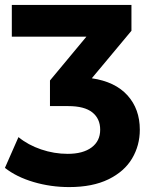

<svg xmlns="http://www.w3.org/2000/svg" viewBox="-38 -558 612 780"><path d="M530 -31Q530 33 498.5 86Q467 139 402.5 170.5Q338 202 243 202Q168 202 98.5 181.5Q29 161 -18 124L37 -1Q76 31 129 49Q182 67 237 67Q299 67 334 41Q369 15 369 -31Q369 -76 337 -101.5Q305 -127 239 -127H165V-231L313 -409H10V-538H496V-433L335 -240Q430 -226 480 -170.5Q530 -115 530 -31Z"/></svg>

Font: Montserrat-Bold
Style: Bold
Weight: 700
Version: Version 7.200